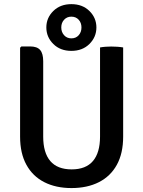

<svg xmlns="http://www.w3.org/2000/svg" viewBox="-20 -918 710 951"><path d="M590 -241.5Q590 -158.5 558.8 -101.8Q527.5 -45 470 -15.8Q412.5 13.5 334 13.5Q256.5 13.5 199.2 -15.8Q142 -45 110.8 -101.8Q79.5 -158.5 79.5 -241.5V-681.5L86 -688H129Q164 -688 179 -670.2Q194 -652.5 194 -614.5V-241.5Q194 -161.5 229.2 -120.2Q264.5 -79 335 -79Q405 -79 440.2 -120.2Q475.5 -161.5 475.5 -241.5V-683Q489 -685.5 503.8 -686.5Q518.5 -687.5 531 -687.5Q544 -687.5 560.2 -686.5Q576.5 -685.5 590 -683ZM209.5 -782Q209.5 -829.5 244 -863.5Q278.5 -897.5 333.5 -897.5Q388.5 -897.5 423 -863.5Q457.5 -829.5 457.5 -782Q457.5 -734.5 423 -700.2Q388.5 -666 333.5 -666Q278.5 -666 244 -700.2Q209.5 -734.5 209.5 -782ZM283.5 -782Q283.5 -759 297.5 -743.5Q311.5 -728 333.5 -728Q356 -728 369.8 -743.5Q383.5 -759 383.5 -782Q383.5 -805 369.8 -820.2Q356 -835.5 333.5 -835.5Q311.5 -835.5 297.5 -820.2Q283.5 -805 283.5 -782Z"/></svg>

Font: Signika Negative Medium
Style: Regular
Weight: 500
Designer: Anna Giedry
Foundry: Anna Giedry
Version: Version 2.001